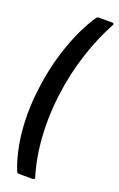

<svg xmlns="http://www.w3.org/2000/svg" viewBox="-165 -806 589 950"><g transform="rotate(20 129.5 -331.0)"><path d="M61 93Q38 38 24.5 -35.5Q11 -109 11 -193Q11 -258 20 -328Q36 -456 75.5 -567.5Q115 -679 167 -755Q173 -762 180 -762H251Q256 -762 258 -758.5Q260 -755 257 -750Q212 -669 176 -560Q140 -451 125 -329Q116 -256 116 -188Q116 -35 154 88L155 91Q155 100 145 100H72Q65 100 61 93Z"/></g></svg>

Font: Barlow Condensed Medium
Style: Italic
Weight: 500
Width: 3
Italic angle: -7°
Designer: Jeremy Tribby
Foundry: Tribby Type
Version: Version 1.408